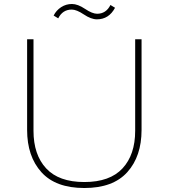

<svg xmlns="http://www.w3.org/2000/svg" viewBox="-20 -927 846 963"><path d="M466 -830Q437 -830 400.5 -854.5Q364 -879 340 -879Q294 -879 272 -835L249 -849Q262 -875 286.5 -891Q311 -907 341 -907Q370 -907 406.5 -882.5Q443 -858 467 -858Q512 -858 534 -902L557 -888Q526 -830 466 -830ZM116 -275V-730H148V-271Q148 -151 211.5 -82.5Q275 -14 403 -14Q531 -14 594.5 -82.5Q658 -151 658 -271V-730H690V-275Q690 -143 618.5 -63.5Q547 16 403 16Q259 16 187.5 -63.5Q116 -143 116 -275Z"/></svg>

Font: Sora Thin
Style: Regular
Weight: 32
Designer: Jonathan Barnbrook, Julián Moncada
Foundry: Barnbrook Fonts
Version: Version 2.000